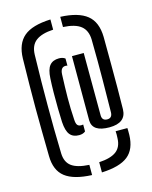

<svg xmlns="http://www.w3.org/2000/svg" viewBox="-125 -803 799 1009"><g transform="rotate(-15 275.0 -299.0)"><path d="M248.5 124.5Q150 120.5 103.2 84Q56.5 47.5 55.5 -30.5Q54.5 -102.5 53.5 -165.8Q52.5 -229 52.5 -290.8Q52.5 -352.5 53.2 -418.2Q54 -484 55.5 -561.5Q57.5 -641 102.8 -679.5Q148 -718 248.5 -722V-666.5Q185.5 -663 154 -639.2Q122.5 -615.5 121 -564.5Q119 -485 118.2 -417.2Q117.5 -349.5 117.5 -287Q117.5 -224.5 118.2 -161.2Q119 -98 121 -27.5Q122.5 20.5 153 43Q183.5 65.5 248.5 69ZM402 -94Q310 -94 308 -156V-506.5H372L373 -167.5Q373 -137.5 402 -137.5Q428.5 -137.5 429.5 -168Q430.5 -250 431.5 -344.2Q432.5 -438.5 430.5 -564.5Q429 -614 398.5 -638.5Q368 -663 302 -666.5V-722Q399.5 -718 446.5 -680.2Q493.5 -642.5 495 -561Q495.5 -477.5 495.8 -411Q496 -344.5 495.8 -286Q495.5 -227.5 494.5 -167Q492.5 -94 402 -94ZM237.5 -95.5Q204.5 -95.5 187.8 -116.2Q171 -137 168 -185.5Q166.5 -216.5 165.8 -259Q165 -301.5 165.5 -344.8Q166 -388 168 -422.5Q170.5 -471.5 187.8 -492.2Q205 -513 238.5 -513Q259.5 -513 272 -503V-464.5Q267.5 -466 262 -466Q234.5 -466 233 -427.5Q230 -358 229.5 -299.8Q229 -241.5 233 -181.5Q234 -159.5 240.8 -151.2Q247.5 -143 262 -143Q268.5 -143 272 -144V-106.5Q259 -95.5 237.5 -95.5ZM302 124.5V69Q365 65.5 395.5 42.8Q426 20 427.5 -27.5Q429 -50.5 427.5 -66H491.5Q491.5 -63 492 -51.2Q492.5 -39.5 492 -29Q490 48.5 445 84.5Q400 120.5 302 124.5Z"/></g></svg>

Font: Big Shoulders Stencil Text
Style: Regular
Weight: 400
Designer: Patric King
Foundry: XO Type Co
Version: Version 1.000